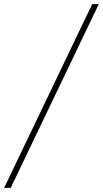

<svg xmlns="http://www.w3.org/2000/svg" viewBox="-95 -760 499 931"><path d="M-75 151 352 -740H384L-43 151Z"/></svg>

Font: IBM Plex Sans ExtLt
Style: Italic
Weight: 200
Italic angle: -11°
Designer: Mike Abbink, Paul van der Laan, Pieter van Rosmalen
Foundry: Bold Monday
Version: Version 3.005